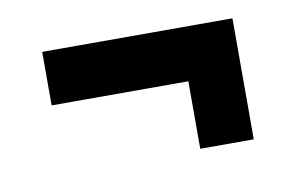

<svg xmlns="http://www.w3.org/2000/svg" viewBox="-38 -347 499 325"><g transform="rotate(-10 211.5 -185.0)"><path d="M284 -81V-197H49V-289H376V-81Z"/></g></svg>

Font: Saira UltraCondensed
Style: Bold
Weight: 700
Width: 1
Designer: Hector Gatti with collaboration of the Omnibus-Type team
Foundry: Omnibus-Type
Version: Version 1.101